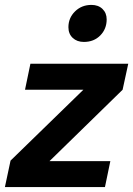

<svg xmlns="http://www.w3.org/2000/svg" viewBox="-23 -763 543 783"><path d="M-3 0 20 -108 317 -397H79L101 -503H500L477 -397L179 -106H427L405 0ZM319 -592Q291 -592 273.5 -608.5Q256 -625 256 -652Q256 -690 283 -716.5Q310 -743 350 -743Q378 -743 395 -726.5Q412 -710 412 -684Q412 -645 386 -618.5Q360 -592 319 -592Z"/></svg>

Font: Wix Madefor Text
Style: Bold Italic
Weight: 700
Italic angle: -12°
Designer: Dalton Maag Ltd
Foundry: Dalton Maag Ltd
Version: Version 3.100